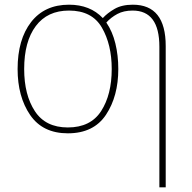

<svg xmlns="http://www.w3.org/2000/svg" viewBox="-20 -558 818 818"><path d="M484 -264Q484 -322 471.5 -373Q459 -424 433 -462Q453 -484 480 -498.5Q507 -513 545 -513Q659 -513 659 -359V240H686V-362Q686 -538 546 -538Q499 -538 468 -520Q437 -502 418 -481Q364 -538 274 -538Q170 -538 112.5 -464Q55 -390 55 -264Q55 -146 108.5 -68Q162 10 269 10Q379 10 431.5 -69Q484 -148 484 -264ZM83 -264Q83 -381 132.5 -447Q182 -513 274 -513Q372 -513 414 -440.5Q456 -368 456 -264Q456 -155 411 -85Q366 -15 269 -15Q174 -15 128.5 -84.5Q83 -154 83 -264Z"/></svg>

Font: Noto Sans Display Thin
Style: Regular
Weight: 250
Designer: Monotype Design Team
Foundry: Monotype Imaging Inc.
Version: Version 1.900